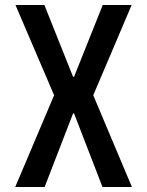

<svg xmlns="http://www.w3.org/2000/svg" viewBox="-20 -750 590 770"><path d="M41 0 197 -368 42 -730H158L273 -442H277L392 -730H508L354 -368L509 0H391L277 -295H273L159 0Z"/></svg>

Font: M PLUS Code Latin SemiExpanded Medium
Style: Regular
Weight: 500
Width: 6
Designer: Coji Morishita
Foundry: UNDERFOREST DESIGN
Version: Version 1.002; ttfautohint (v1.8.3)